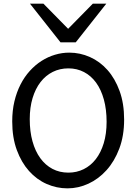

<svg xmlns="http://www.w3.org/2000/svg" viewBox="-20 -1011 753 1043"><path d="M654.3 -361.3Q654.3 -273.4 628.2 -204.1Q602.1 -134.8 558.8 -86.7Q515.6 -38.6 460.4 -13.2Q405.3 12.2 346.7 12.2Q287.6 12.2 233.4 -11.7Q179.2 -35.6 137.7 -82Q96.2 -128.4 71.3 -196Q46.4 -263.7 46.4 -351.6Q46.4 -410.2 58.3 -460.4Q70.3 -510.7 91.6 -552.2Q112.8 -593.8 142.1 -626Q171.4 -658.2 205.8 -680.2Q240.2 -702.1 278.6 -713.6Q316.9 -725.1 356.4 -725.1Q414.6 -725.1 468.5 -701.2Q522.5 -677.2 563.7 -630.9Q605 -584.5 629.6 -516.8Q654.3 -449.2 654.3 -361.3ZM559.1 -349.1Q559.1 -416.5 544.2 -470.5Q529.3 -524.4 502 -562Q474.6 -599.6 436.3 -619.6Q397.9 -639.6 351.6 -639.6Q305.2 -639.6 266.6 -620.4Q228 -601.1 200.2 -565.2Q172.4 -529.3 157 -478.3Q141.6 -427.2 141.6 -363.8Q141.6 -296.9 156.5 -243.2Q171.4 -189.5 199 -151.6Q226.6 -113.8 265.1 -93.5Q303.7 -73.2 351.6 -73.2Q396.5 -73.2 434.6 -92Q472.7 -110.8 500.2 -146.2Q527.8 -181.6 543.5 -232.9Q559.1 -284.2 559.1 -349.1ZM215.8 -991.2 350.1 -854.5 484.4 -991.2H557.6L391.6 -781.2H308.6L142.6 -991.2Z"/></svg>

Font: Andika New Basic
Style: Regular
Weight: 400
Designer: Victor Gaultney, Annie Olsen, Julie Remington, Don Collingsworth, Eric Hays
Foundry: SIL International
Version: Version 5.500; ttfautohint (v1.8.3)